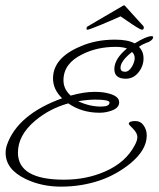

<svg xmlns="http://www.w3.org/2000/svg" viewBox="-20 -637 592 717"><path d="M208 60Q136 60 77 32Q1 -4 1 -66Q1 -81 6 -96Q46 -210 212 -270Q178 -303 178 -344Q178 -421 281 -464Q338 -489 410 -489Q457 -489 483 -475Q527 -502 546 -502Q552 -502 552 -498Q552 -489 535 -480Q528 -478 522 -475Q516 -472 509 -469L499 -462Q516 -445 516 -419Q516 -390 497 -366.5Q478 -343 450 -343Q407 -343 407 -379Q407 -417 454 -456Q438 -462 412 -462Q342 -462 287 -434Q217 -400 217 -337Q217 -304 244 -280Q294 -294 333 -294Q367 -294 389 -287Q425 -277 425 -255Q425 -234 397 -224Q375 -216 352 -216Q285 -216 235 -251Q164 -231 111 -186Q47 -132 47 -67Q47 34 219 34Q302 34 371 4Q450 -30 484 -96Q493 -113 493 -125Q493 -140 477 -156Q461 -172 461 -174Q461 -185 485 -185Q505 -185 516.5 -168.5Q528 -152 528 -131Q528 -77 466 -26Q415 15 355 36Q285 60 208 60ZM447 -369Q461 -369 472 -387Q483 -405 483 -420Q483 -434 473 -443Q430 -409 430 -384Q430 -369 447 -369ZM357 -239Q389 -239 389 -254Q389 -265 336 -265Q307 -265 272 -259Q314 -239 357 -239ZM307 -526Q303 -526 303 -530Q303 -537 310 -540L440 -616Q444 -618 446 -616L515 -540Q517 -538 517 -534Q517 -526 510 -526Q506 -526 490.5 -535.5Q475 -545 458 -557Q441 -569 430 -576Q417 -570 397.5 -561.5Q378 -553 358.5 -545Q339 -537 324.5 -531.5Q310 -526 307 -526Z"/></svg>

Font: Petemoss
Style: Regular
Weight: 400
Designer: Robert E. Leuschke
Foundry: Robert E. Leuschke
Version: Version 1.010; ttfautohint (v1.8.3)